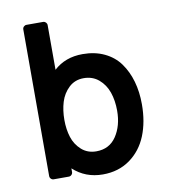

<svg xmlns="http://www.w3.org/2000/svg" viewBox="-82 -786 782 875"><g transform="rotate(-10 309.0 -349.0)"><path d="M81.1 -696.8Q81.1 -704.1 86.4 -709.5Q91.8 -714.8 99.1 -714.8H175.8Q183.1 -714.8 188.5 -709.5Q193.8 -704.1 193.8 -696.8V-490.2Q247.1 -539.1 327.1 -539.1Q383.8 -539.1 428 -518.1Q472.2 -497.1 499.3 -459.5Q526.4 -421.9 540.3 -373.3Q554.2 -324.7 554.2 -267.1Q554.2 -186 528.6 -122.6Q502.9 -59.1 450 -21Q397 17.1 324.2 17.1Q243.7 17.1 187 -35.2V-18.1Q187 -10.7 181.6 -5.4Q176.3 0 168.9 0H99.1Q91.8 0 86.4 -5.4Q81.1 -10.7 81.1 -18.1ZM313 -430.2Q272.5 -430.2 244.6 -404.1Q216.8 -377.9 205.3 -340.3Q193.8 -302.7 193.8 -257.8Q193.8 -213.9 205.3 -177.7Q216.8 -141.6 244.6 -116.7Q272.5 -91.8 313 -91.8Q373.5 -91.8 405.8 -140.1Q438 -188.5 438 -257.8Q438 -305.2 424.8 -343.3Q411.6 -381.3 382.8 -405.8Q354 -430.2 313 -430.2Z"/></g></svg>

Font: Fragment Mono
Style: Bold
Weight: 700
Designer: Wei Huang based on Nimbus Sans by URW Studio, based on Helvetica by Max Miedinger.
Foundry: Wei Huang
Version: Version 1.011